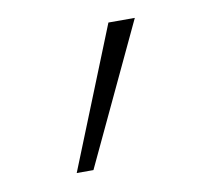

<svg xmlns="http://www.w3.org/2000/svg" viewBox="-45 -176 412 381"><g transform="rotate(-10 160.5 14.5)"><path d="M81.5 155.8 195.3 -127.4H248.5L115.2 155.8Z"/></g></svg>

Font: HK Grotesk Light Legacy
Style: Regular
Weight: 300
Designer: Alfredo Marco Pradil
Foundry: Hanken Design Co.
Version: Version 2.022;PS 002.022;hotconv 1.0.88;makeotf.lib2.5.64775